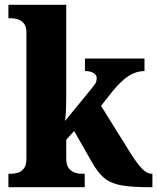

<svg xmlns="http://www.w3.org/2000/svg" viewBox="-20 -780 656 800"><path d="M15 0V-56H28Q39 -56 53.5 -60Q68 -64 79 -77.5Q90 -91 90 -119V-645Q90 -671 78.5 -683.5Q67 -696 52.5 -700Q38 -704 28 -704H15V-760H256V-378Q256 -361 255.5 -339.5Q255 -318 253.5 -300Q252 -282 251 -276L368 -419Q379 -432 381 -441Q383 -450 383 -455Q383 -467 370 -475.5Q357 -484 334 -484V-536H582V-484Q549 -484 517.5 -464.5Q486 -445 450 -401L401 -339L525 -140Q551 -99 571.5 -77.5Q592 -56 612 -56H615V0H603Q528 0 484.5 -8Q441 -16 414 -38.5Q387 -61 362 -106L289 -234L256 -198V-121Q256 -92 267 -78.5Q278 -65 292.5 -60.5Q307 -56 317 -56H333V0Z"/></svg>

Font: Noto Serif SemiCondensed ExtraBold
Style: Regular
Weight: 800
Width: 4
Designer: Monotype Design Team
Foundry: Monotype Imaging Inc.
Version: Version 2.015